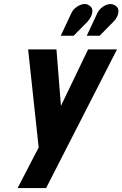

<svg xmlns="http://www.w3.org/2000/svg" viewBox="-20 -754 626 983"><path d="M428 -643Q440 -656 447 -672Q454 -688 452.5 -703Q451 -718 435 -727Q420 -737 401.5 -732Q383 -727 368 -715Q353 -703 346 -688L291 -571H357ZM561 -643Q574 -656 581 -672Q588 -688 586 -703Q584 -718 568 -727Q553 -736 535 -732Q517 -728 502 -716Q487 -704 479 -688L424 -571H490ZM70 209H216L579 -501H431L292 -212L269 -501H124L178 1Z"/></svg>

Font: Advent Pro ExtraBold
Style: Italic
Weight: 800
Italic angle: -12°
Version: Version 3.000